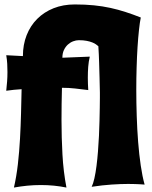

<svg xmlns="http://www.w3.org/2000/svg" viewBox="-20 -824 677 855"><path d="M624 -2Q615.7 -2.4 604.5 -3.4Q594.7 -3.9 581.3 -4.4Q567.9 -4.9 550.8 -4.9Q519 -4.9 477.8 -2.2Q436.5 0.5 388.2 7.8Q395 -5.9 400.4 -30Q405.8 -54.2 409.7 -84.7Q413.6 -115.2 416.3 -149.7Q418.9 -184.1 420.7 -218.8Q422.4 -253.4 423.1 -285.9Q423.8 -318.4 424.3 -344.5Q424.8 -370.6 424.8 -388.7Q424.8 -406.7 424.8 -412.1Q424.3 -443.8 423.3 -478.5Q422.4 -508.3 421.4 -544.9Q420.4 -581.5 418 -618.2Q414.1 -621.6 407.7 -626.2Q401.4 -630.9 391.1 -635Q380.9 -639.2 366 -642.1Q351.1 -645 331.1 -645Q318.8 -645 305.9 -640.1Q293 -635.3 282.2 -625.5Q271.5 -615.7 264.6 -601.1Q257.8 -586.4 257.8 -566.9L379.9 -571.8Q374.5 -549.3 372.8 -526.1Q371.1 -502.9 371.1 -478Q371.1 -464.4 371.6 -450.7Q372.1 -437 373 -422.9Q342.3 -426.8 314.5 -429.9Q286.6 -433.1 255.9 -433.1Q254.9 -397.9 254.4 -361.6Q253.9 -325.2 253.9 -289.1Q253.9 -211.9 258.1 -136.2Q262.2 -60.5 275.9 11.2Q221.2 0 162.1 0Q131.3 0 101.3 2.9Q71.3 5.9 42 11.2Q53.2 -37.1 59.6 -92.8Q65.9 -148.4 69.1 -206.1Q72.3 -263.7 73.7 -320.3Q75.2 -377 76.2 -426.8Q60.5 -425.8 42 -424.1Q23.4 -422.4 7.8 -419.9Q10.3 -441.4 11.7 -461.7Q13.2 -481.9 13.2 -502.9Q13.2 -521.5 12.2 -539.8Q11.2 -558.1 7.8 -578.1L82 -574.2Q82 -625 98.6 -667.2Q115.2 -709.5 145.8 -740Q176.3 -770.5 218.8 -787.4Q261.2 -804.2 313 -804.2Q359.4 -804.2 398.2 -800.3Q437 -796.4 471.7 -788.8Q506.3 -781.2 539.3 -770.5Q572.3 -759.8 606.9 -746.1Q602.5 -724.1 598.9 -690.4Q595.2 -656.7 592.5 -614.7Q589.8 -572.8 588.4 -524.4Q586.9 -476.1 586.9 -424.8Q586.9 -366.2 588.9 -306.6Q590.8 -247.1 595.2 -191.4Q599.6 -135.7 606.7 -87.2Q613.8 -38.6 624 -2Z"/></svg>

Font: Spicy Rice
Style: Regular
Weight: 400
Version: Version 1.000